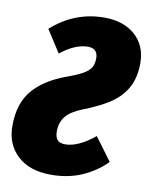

<svg xmlns="http://www.w3.org/2000/svg" viewBox="-86 -777 681 859"><g transform="rotate(10 254.5 -348.0)"><path d="M512 -542Q512 -476 487 -430.5Q462 -385 415 -353.5Q368 -322 293 -293Q242 -273 219.5 -245.5Q197 -218 197 -177Q197 -152 207.5 -139Q218 -126 244 -126Q302 -126 377 -187L454 -83Q409 -37 346 -9Q283 19 204 19Q107 19 52 -32Q-3 -83 -3 -167Q-3 -269 48.5 -329.5Q100 -390 200 -426Q247 -443 271.5 -457.5Q296 -472 305 -488.5Q314 -505 314 -530Q314 -551 302.5 -562.5Q291 -574 270 -574Q211 -574 145 -521L80 -622Q184 -715 319 -715Q407 -715 459.5 -668Q512 -621 512 -542Z"/></g></svg>

Font: Fira Sans Extra Condensed Black
Style: Italic
Weight: 900
Width: 3
Italic angle: -8°
Designer: Carrois Corporate & Edenspiekermann AG
Foundry: Carrois Corporate GbR & Edenspiekermann AG
Version: Version 4.203